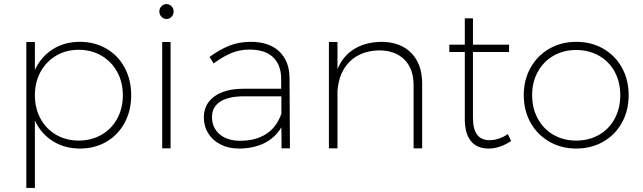

<svg xmlns="http://www.w3.org/2000/svg" viewBox="-20 -727 3149 941"><path d="M623 -260Q623 -185 591 -125.5Q559 -66 502 -32.5Q445 1 372 1Q296 1 238.5 -35.5Q181 -72 151 -136V194H109V-521H151V-384Q181 -449 238.5 -485.5Q296 -522 372 -522Q444 -522 501.5 -488.5Q559 -455 591 -395.5Q623 -336 623 -260ZM582 -260Q582 -324 554.5 -374.5Q527 -425 477.5 -454Q428 -483 366 -483Q304 -483 255 -454Q206 -425 178.5 -374.5Q151 -324 151 -260Q151 -196 178.5 -145.5Q206 -95 255 -66.5Q304 -38 366 -38Q428 -38 477.5 -66.5Q527 -95 554.5 -145.5Q582 -196 582 -260Z M775 -521H816V0H775ZM831 -671Q831 -655 820.5 -644.5Q810 -634 796 -634Q782 -634 771.5 -644.5Q761 -655 761 -671Q761 -686 771.5 -696.5Q782 -707 796 -707Q810 -707 820.5 -696.5Q831 -686 831 -671Z M1360 0 1359 -103Q1327 -50 1273.5 -24.5Q1220 1 1151 1Q1100 1 1061 -19Q1022 -39 1000.5 -73.5Q979 -108 979 -152Q979 -217 1031 -254.5Q1083 -292 1173 -292H1358V-343Q1357 -410 1318 -447Q1279 -484 1202 -484Q1155 -484 1113 -466.5Q1071 -449 1027 -416L1007 -448Q1058 -485 1105 -503.5Q1152 -522 1208 -522Q1299 -522 1348.5 -475Q1398 -428 1399 -346L1401 0ZM1359 -170V-255H1177Q1100 -255 1059.5 -229Q1019 -203 1019 -153Q1019 -101 1056.5 -69Q1094 -37 1157 -37Q1232 -37 1284 -70Q1336 -103 1359 -170Z M2049 -318V0H2007V-310Q2007 -390 1962 -435Q1917 -480 1837 -480Q1748 -478 1694.5 -425.5Q1641 -373 1634 -282V0H1592V-521H1634V-388Q1660 -452 1714.5 -486Q1769 -520 1847 -522Q1942 -522 1995.5 -467.5Q2049 -413 2049 -318Z M2485 -36Q2430 1 2374 1Q2318 1 2288 -35.5Q2258 -72 2258 -144V-472H2182V-508H2258V-637H2298V-508H2475V-472H2298V-149Q2298 -40 2379 -40Q2425 -40 2469 -70Z M3061 -261Q3061 -185 3028 -125.5Q2995 -66 2936.5 -32.5Q2878 1 2804 1Q2731 1 2672.5 -32.5Q2614 -66 2580.5 -125.5Q2547 -185 2547 -261Q2547 -336 2580.5 -395.5Q2614 -455 2672.5 -488.5Q2731 -522 2804 -522Q2878 -522 2936.5 -488.5Q2995 -455 3028 -395.5Q3061 -336 3061 -261ZM2588 -261Q2588 -196 2616 -145Q2644 -94 2693 -66Q2742 -38 2804 -38Q2866 -38 2915.5 -66Q2965 -94 2992.5 -145Q3020 -196 3020 -261Q3020 -325 2992.5 -375.5Q2965 -426 2915.5 -454Q2866 -482 2804 -482Q2742 -482 2693 -454Q2644 -426 2616 -375.5Q2588 -325 2588 -261Z"/></svg>

Font: Gontserrat ExtraLight
Style: Regular
Weight: 275
Designer: Julieta Ulanovsky
Foundry: Julieta Ulanovsky
Version: Version 6.001